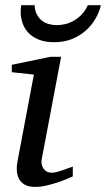

<svg xmlns="http://www.w3.org/2000/svg" viewBox="-20 -715 413 747"><path d="M263.2 -28.8Q257.3 -26.4 241.7 -19.5Q226.1 -12.7 205.1 -5.6Q184.1 1.5 160.9 6.8Q137.7 12.2 117.2 12.2Q91.3 12.2 76.2 3.4Q61 -5.4 53.7 -19.5Q46.4 -33.7 45.4 -51.3Q44.4 -68.8 47.9 -85.9L111.8 -424.8L25.9 -434.1V-462.9L176.8 -494.1H217.8L142.1 -94.2Q140.1 -84 142.3 -74.7Q144.5 -65.4 149.7 -58.3Q154.8 -51.3 162.8 -47.1Q170.9 -43 181.2 -43Q189.9 -43 201.9 -46.1Q213.9 -49.3 225.8 -53.5Q237.8 -57.6 248 -61.5Q258.3 -65.4 263.2 -66.9ZM372.6 -694.8Q366.7 -669.4 352.3 -643.8Q337.9 -618.2 315.2 -597.4Q292.5 -576.7 261.5 -563.7Q230.5 -550.8 190.9 -550.8Q155.3 -550.8 130.4 -561Q105.5 -571.3 90.1 -587.9Q74.7 -604.5 67.6 -625.5Q60.5 -646.5 60.5 -668Q60.5 -673.8 61 -680.7Q61.5 -687.5 62.5 -694.8H114.7Q115.7 -672.9 123.8 -658Q131.8 -643.1 144 -634Q156.2 -625 171.1 -621.1Q186 -617.2 200.7 -617.2Q215.8 -617.2 233.2 -621.1Q250.5 -625 266.8 -634.3Q283.2 -643.6 297.6 -658.4Q312 -673.3 321.8 -694.8Z"/></svg>

Font: Charis SIL Eur
Style: Italic
Weight: 400
Italic angle: -11°
Foundry: SIL International
Version: Version 5.000